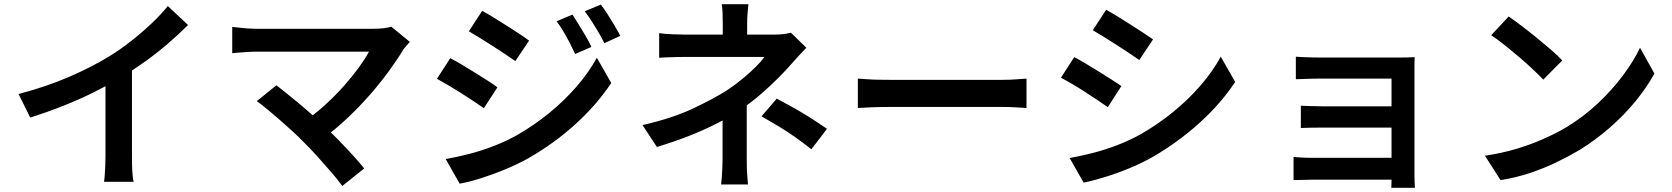

<svg xmlns="http://www.w3.org/2000/svg" viewBox="-20 -832 8020 921"><path d="M69 -381Q202 -416 312 -463.5Q422 -511 506 -563Q558 -595 609.5 -635.5Q661 -676 707 -719.5Q753 -763 785 -803L882 -712Q837 -667 784 -621.5Q731 -576 673.5 -535Q616 -494 557 -458Q501 -425 431 -390Q361 -355 282.5 -324Q204 -293 125 -268ZM486 -504 613 -536V-84Q613 -63 613.5 -38.5Q614 -14 616 7.5Q618 29 621 40H479Q481 29 482.5 7.5Q484 -14 485 -38.5Q486 -63 486 -84Z M1946 -631Q1937 -621 1928.5 -611.5Q1920 -602 1914 -593Q1885 -545 1844.5 -489.5Q1804 -434 1754 -377Q1704 -320 1647.5 -266.5Q1591 -213 1531 -169L1442 -251Q1494 -287 1541.5 -330.5Q1589 -374 1629 -419Q1669 -464 1700 -506.5Q1731 -549 1750 -584Q1731 -584 1696.5 -584Q1662 -584 1616.5 -584Q1571 -584 1521 -584Q1471 -584 1421.5 -584Q1372 -584 1328.5 -584Q1285 -584 1252.5 -584Q1220 -584 1205 -584Q1185 -584 1163.5 -582.5Q1142 -581 1123 -579.5Q1104 -578 1094 -577V-703Q1107 -702 1126.5 -699.5Q1146 -697 1167 -695.5Q1188 -694 1205 -694Q1218 -694 1249.5 -694Q1281 -694 1325 -694Q1369 -694 1420 -694Q1471 -694 1523 -694Q1575 -694 1623.5 -694Q1672 -694 1710.5 -694Q1749 -694 1771 -694Q1826 -694 1857 -704ZM1434 -153Q1412 -176 1383 -202.5Q1354 -229 1322.5 -256.5Q1291 -284 1262.5 -307.5Q1234 -331 1212 -347L1306 -423Q1325 -408 1352.5 -386Q1380 -364 1412 -337.5Q1444 -311 1476 -282.5Q1508 -254 1537 -227Q1569 -196 1604.5 -159.5Q1640 -123 1672 -88Q1704 -53 1727 -24L1622 60Q1602 32 1570 -5Q1538 -42 1502.5 -81.5Q1467 -121 1434 -153Z M2726 -762Q2739 -742 2756 -714.5Q2773 -687 2789.5 -659Q2806 -631 2817 -607L2739 -573Q2725 -603 2711.5 -629Q2698 -655 2683 -680.5Q2668 -706 2650 -730ZM2862 -810Q2877 -791 2894 -764.5Q2911 -738 2927.5 -710Q2944 -682 2956 -660L2879 -625Q2864 -655 2849 -680.5Q2834 -706 2818.5 -730Q2803 -754 2785 -778ZM2293 -780Q2317 -767 2348 -748Q2379 -729 2411 -708.5Q2443 -688 2471.5 -669.5Q2500 -651 2518 -637L2452 -539Q2432 -553 2403.5 -572Q2375 -591 2344 -611Q2313 -631 2283 -649.5Q2253 -668 2229 -682ZM2118 -69Q2174 -79 2232 -94Q2290 -109 2347 -131Q2404 -153 2457 -182Q2541 -230 2614 -289.5Q2687 -349 2745.5 -416.5Q2804 -484 2843 -555L2912 -434Q2844 -331 2742 -238Q2640 -145 2518 -75Q2467 -46 2407 -21Q2347 4 2288.5 22.5Q2230 41 2185 49ZM2140 -553Q2165 -540 2196 -521.5Q2227 -503 2259 -483Q2291 -463 2319.5 -445Q2348 -427 2366 -413L2301 -313Q2280 -328 2252 -346.5Q2224 -365 2192.5 -385Q2161 -405 2130.5 -423Q2100 -441 2076 -454Z M3570 -812Q3568 -795 3566 -769.5Q3564 -744 3564 -721Q3564 -707 3564 -687Q3564 -667 3564 -647.5Q3564 -628 3564 -614H3447Q3447 -628 3447 -646.5Q3447 -665 3447 -685Q3447 -705 3447 -721Q3447 -745 3446 -770Q3445 -795 3442 -812ZM3848 -603Q3831 -586 3811.5 -564.5Q3792 -543 3777 -526Q3750 -495 3713.5 -458.5Q3677 -422 3634.5 -384.5Q3592 -347 3545 -315Q3491 -277 3425 -243Q3359 -209 3285 -180Q3211 -151 3131 -127L3062 -232Q3206 -265 3304.5 -311.5Q3403 -358 3469 -400Q3509 -427 3543.5 -455.5Q3578 -484 3605 -511Q3632 -538 3647 -559Q3635 -559 3605 -559Q3575 -559 3536 -559Q3497 -559 3455 -559Q3413 -559 3375 -559Q3337 -559 3309 -559Q3281 -559 3270 -559Q3253 -559 3228.5 -558.5Q3204 -558 3181 -557Q3158 -556 3142 -555V-673Q3169 -669 3205.5 -667.5Q3242 -666 3268 -666Q3279 -666 3311 -666Q3343 -666 3386 -666Q3429 -666 3477 -666Q3525 -666 3570 -666Q3615 -666 3648.5 -666Q3682 -666 3697 -666Q3718 -666 3738 -668.5Q3758 -671 3774 -675ZM3562 -381Q3562 -353 3562 -313Q3562 -273 3562 -228Q3562 -183 3562 -141.5Q3562 -100 3562 -70Q3562 -51 3562.5 -28.5Q3563 -6 3565 15.5Q3567 37 3568 53H3439Q3441 38 3442.5 17Q3444 -4 3445 -27.5Q3446 -51 3446 -70Q3446 -99 3446 -134.5Q3446 -170 3446 -207.5Q3446 -245 3446 -277.5Q3446 -310 3446 -333ZM3872 -116Q3829 -150 3791 -176.5Q3753 -203 3715 -226Q3677 -249 3633 -274L3706 -359Q3753 -334 3789.5 -313.5Q3826 -293 3862.5 -270Q3899 -247 3947 -214Z M4095 -455Q4112 -454 4138.5 -452Q4165 -450 4194 -449.5Q4223 -449 4249 -449Q4272 -449 4308 -449Q4344 -449 4388 -449Q4432 -449 4479.5 -449Q4527 -449 4574.5 -449Q4622 -449 4664 -449Q4706 -449 4738.5 -449Q4771 -449 4790 -449Q4826 -449 4855.5 -451.5Q4885 -454 4904 -455V-314Q4887 -315 4854.5 -317Q4822 -319 4790 -319Q4772 -319 4739 -319Q4706 -319 4663.5 -319Q4621 -319 4574 -319Q4527 -319 4479.5 -319Q4432 -319 4388 -319Q4344 -319 4308 -319Q4272 -319 4249 -319Q4207 -319 4164.5 -317.5Q4122 -316 4095 -314Z M5286 -785Q5310 -772 5341 -753Q5372 -734 5404 -713.5Q5436 -693 5464.5 -674.5Q5493 -656 5511 -643L5445 -544Q5425 -558 5396.5 -577Q5368 -596 5337 -616Q5306 -636 5276 -654.5Q5246 -673 5222 -687ZM5111 -74Q5167 -84 5225 -99Q5283 -114 5340 -136Q5397 -158 5450 -187Q5534 -235 5607 -294.5Q5680 -354 5738.5 -421.5Q5797 -489 5836 -560L5905 -439Q5837 -336 5735 -243.5Q5633 -151 5511 -80Q5460 -51 5400 -26Q5340 -1 5281.5 17Q5223 35 5178 44ZM5133 -558Q5158 -545 5189 -526.5Q5220 -508 5252 -488Q5284 -468 5312.5 -450Q5341 -432 5359 -419L5294 -318Q5273 -333 5245 -351.5Q5217 -370 5185.5 -390.5Q5154 -411 5123.5 -429Q5093 -447 5069 -459Z M6196 -560Q6208 -559 6229.5 -558Q6251 -557 6274 -556.5Q6297 -556 6313 -556Q6336 -556 6373.5 -556Q6411 -556 6456 -556Q6501 -556 6546 -556Q6591 -556 6630 -556Q6669 -556 6694 -556Q6712 -556 6733.5 -556.5Q6755 -557 6766 -558Q6765 -548 6765 -529.5Q6765 -511 6765 -495Q6765 -485 6765 -450.5Q6765 -416 6765 -366Q6765 -316 6765 -260.5Q6765 -205 6765 -151.5Q6765 -98 6765 -56.5Q6765 -15 6765 5Q6765 17 6765.5 37Q6766 57 6767 69H6654Q6655 58 6655 37Q6655 16 6655 0Q6655 -25 6655 -66Q6655 -107 6655 -156Q6655 -205 6655 -254Q6655 -303 6655 -345.5Q6655 -388 6655 -417.5Q6655 -447 6655 -455Q6646 -455 6622 -455Q6598 -455 6566 -455Q6534 -455 6498 -455Q6462 -455 6426.5 -455Q6391 -455 6361.5 -455Q6332 -455 6313 -455Q6297 -455 6273.5 -454.5Q6250 -454 6228.5 -453Q6207 -452 6196 -452ZM6220 -325Q6239 -324 6268 -323Q6297 -322 6324 -322Q6336 -322 6367 -322Q6398 -322 6439.5 -322Q6481 -322 6524.5 -322Q6568 -322 6607.5 -322Q6647 -322 6674 -322Q6701 -322 6708 -322V-220Q6701 -220 6674 -220Q6647 -220 6607.5 -220Q6568 -220 6524.5 -220Q6481 -220 6439.5 -220Q6398 -220 6367.5 -220Q6337 -220 6324 -220Q6297 -220 6267.5 -219.5Q6238 -219 6220 -218ZM6185 -79Q6197 -78 6220 -76.5Q6243 -75 6270 -75Q6285 -75 6320 -75Q6355 -75 6400.5 -75Q6446 -75 6495.5 -75Q6545 -75 6589.5 -75Q6634 -75 6666 -75Q6698 -75 6709 -75V30Q6696 30 6663 30Q6630 30 6585 30Q6540 30 6491.5 30Q6443 30 6398 30Q6353 30 6319 30Q6285 30 6270 30Q6248 30 6222.5 31Q6197 32 6185 32Z M7217 -753Q7243 -735 7278 -708.5Q7313 -682 7350 -652Q7387 -622 7420 -593.5Q7453 -565 7474 -542L7383 -450Q7364 -470 7333.5 -499Q7303 -528 7267 -558.5Q7231 -589 7196 -617Q7161 -645 7133 -663ZM7103 -85Q7184 -97 7254 -118Q7324 -139 7383.5 -165.5Q7443 -192 7491 -220Q7574 -270 7643 -334.5Q7712 -399 7764 -468.5Q7816 -538 7847 -603L7916 -479Q7879 -412 7825 -346Q7771 -280 7703 -220.5Q7635 -161 7556 -112Q7505 -82 7446 -53.5Q7387 -25 7320 -2.5Q7253 20 7178 32Z"/></svg>

Font: Noto Sans KR SemiBold
Style: Regular
Weight: 600
Designer: Ryoko NISHIZUKA  (kana, bopomofo & ideographs); Paul D. Hunt (Latin, Greek & Cyrillic); Sandoll Communications , Soo-you
Foundry: Adobe
Version: Version 2.004-H2;hotconv 1.0.118;makeotfexe 2.5.65603